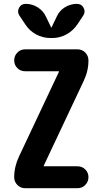

<svg xmlns="http://www.w3.org/2000/svg" viewBox="-20 -990 540 1010"><path d="M384.8 -969.7Q409.2 -969.7 419.9 -948.7Q430.7 -927.7 418 -908.2L386.7 -861.3Q364.3 -828.1 329.6 -809.1Q294.9 -790 254.9 -790H245.1Q205.1 -790 169.9 -809.1Q134.8 -828.1 113.3 -861.3L82 -908.2Q69.3 -927.7 80.1 -948.7Q90.8 -969.7 115.2 -969.7Q149.4 -969.7 178.7 -951.2Q208 -932.6 221.7 -902.3L249 -845.7Q249 -844.7 250 -844.7Q251 -844.7 251 -845.7L278.3 -902.3Q292 -933.6 321.3 -951.7Q350.6 -969.7 384.8 -969.7ZM419.9 -563.5 210 -118.2V-116.2Q210 -115.2 210.9 -115.2H387.7Q412.1 -115.2 428.7 -98.6Q445.3 -82 445.3 -58.1Q445.3 -34.2 428.7 -17.1Q412.1 0 387.7 0H112.3Q87.9 0 71.3 -17.1Q54.7 -34.2 54.7 -57.6Q54.7 -113.3 80.1 -167L290 -612.3V-614.3Q290 -615.2 289.1 -615.2H112.3Q87.9 -615.2 71.3 -631.8Q54.7 -648.4 54.7 -672.4Q54.7 -696.3 71.3 -713.4Q87.9 -730.5 112.3 -730.5H387.7Q412.1 -730.5 428.7 -713.4Q445.3 -696.3 445.3 -671.9Q445.3 -616.2 419.9 -563.5Z"/></svg>

Font: Rounded-X Mgen+ 2m bold
Style: Bold
Weight: 700
Designer: [Source Han Sans]
Ryoko NISHIZUKA  (kana & ideographs); Paul D. Hunt (Latin, Greek & Cyrillic); Wenlong ZHANG  (bopomofo
Version: Version 1.059.20150602